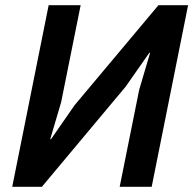

<svg xmlns="http://www.w3.org/2000/svg" viewBox="-20 -718 743 738"><path d="M27 0H141L463 -385L554 -515H557L515 -373L440 0H563L703 -698H589L267 -314L176 -183H173L215 -325L290 -698H167Z"/></svg>

Font: Braiins Sans SemiBold
Style: Italic
Weight: 600
Italic angle: -11.31°
Designer: Mike Abbink, Paul van der Laan, Pieter van Rosmalen, Jiri Chlebus, Lubos Buracinsky
Foundry: Bold Monday, Sudetype
Version: Version 1.000;hotconv 1.0.109;makeotfexe 2.5.65596